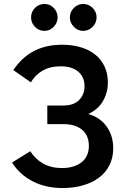

<svg xmlns="http://www.w3.org/2000/svg" viewBox="-20 -943 632 970"><path d="M296 7Q211 7 145 -27Q79 -61 41 -122L133 -179Q158 -139 198.5 -116.5Q239 -94 293 -94Q326 -94 352 -102.5Q378 -111 395 -125.5Q412 -140 420.5 -160.5Q429 -181 429 -206Q429 -231 421 -251Q413 -271 397 -285.5Q381 -300 356.5 -308Q332 -316 300 -316H219V-410H300Q327 -410 346.5 -417Q366 -424 379.5 -437.5Q393 -451 400 -468.5Q407 -486 407 -508Q407 -530 399.5 -548Q392 -566 377 -579.5Q362 -593 339.5 -600.5Q317 -608 288 -608Q233 -608 195 -586Q157 -564 136 -527L47 -589Q67 -618 91 -641.5Q115 -665 145.5 -682Q176 -699 213 -708Q250 -717 294 -717Q346 -717 389 -704Q432 -691 462 -666.5Q492 -642 508.5 -606.5Q525 -571 525 -526Q525 -476 500.5 -433Q476 -390 426 -367Q486 -350 519 -303.5Q552 -257 552 -194Q552 -146 533 -108.5Q514 -71 480 -45.5Q446 -20 399 -6.5Q352 7 296 7ZM137 -855Q137 -883 156.5 -903Q176 -923 205 -923Q232 -923 251.5 -903Q271 -883 271 -855Q271 -828 251.5 -807.5Q232 -787 204 -787Q176 -787 156.5 -807.5Q137 -828 137 -855ZM333 -855Q333 -883 353 -903Q373 -923 400 -923Q428 -923 448 -903Q468 -883 468 -855Q468 -828 448 -807.5Q428 -787 400 -787Q373 -787 353 -807.5Q333 -828 333 -855Z"/></svg>

Font: Rising Sun SemiBold
Style: Regular
Weight: 600
Designer: Matt McInerney, Pablo Impallari, Rodrigo Fuenzalida (Raleway font), Stephen Hutchings (Greek), Cristiano Sobral (main ch
Foundry: The Rising Sun Project Authors
Version: Version 4.327; ttfautohint (v1.8.4.7-5d5b-dirty)